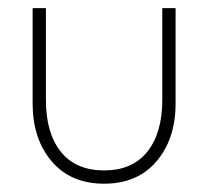

<svg xmlns="http://www.w3.org/2000/svg" viewBox="-20 -430 521 462"><path d="M90.5 -189.5Q90.5 -110 126.2 -65Q162 -20 230.5 -20Q298.5 -20 334.5 -65Q370.5 -110 370.5 -189.5V-410.5H402.5V-181Q402.5 -96 356.8 -42Q311 12 230.5 12Q150 12 104.2 -42Q58.5 -96 58.5 -181V-410.5H90.5Z"/></svg>

Font: League Spartan ExtraLight
Style: Regular
Weight: 200
Foundry: The League of Moveable Type
Version: Version 2.002